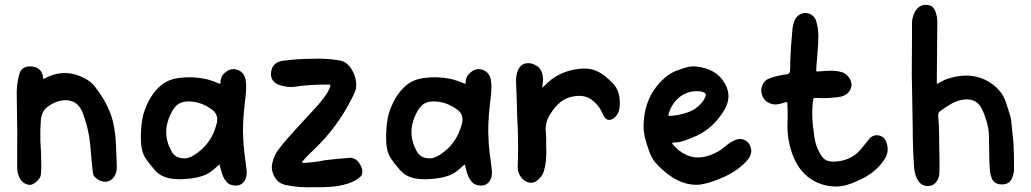

<svg xmlns="http://www.w3.org/2000/svg" viewBox="-20 -755 4316 804"><path d="M469 -63Q471 -30 454 -10Q433 13 404 3Q388 -2 375 -16Q371 -20 370 -27Q365 -56 358 -148Q352 -214 327 -281Q313 -318 285 -329.5Q257 -341 221 -330Q197 -322 176 -305Q154 -287 151 -252Q148 -210 149 -167Q153 -111 153 -55Q152 -35 151 -22Q149 -10 135.5 3Q122 16 109 19Q81 20 64 -6Q52 -29 52 -51Q52 -60 52 -150Q53 -182 51.5 -256Q50 -330 50 -369Q51 -409 60 -442Q69 -477 105 -477Q124 -477 136 -470Q158 -458 160 -431Q160 -421 168 -427Q262 -477 356 -414Q364 -408 376 -394Q431 -324 450 -257Q461 -218 465 -163Q467 -113 469 -63Z M1012 -48Q1017 -11 999 9Q985 24 962.5 22Q940 20 929 7Q914 -10 907 -37Q906 -42 899 -67Q879 -48 863.5 -36.5Q848 -25 830 -19Q804 -10 774 -7Q728 -2 697 -7Q654 -13 627 -44Q603 -72 591 -90Q579 -108 574 -131Q569 -153 570 -195Q572 -244 580 -275Q604 -357 657 -400Q687 -424 734 -429Q792 -436 851 -422Q876 -415 895 -406Q904 -401 903 -411Q904 -437 925 -453Q948 -472 976 -462Q1004 -451 1009 -418Q1014 -389 1006 -331Q994 -235 999 -166Q1000 -134 1012 -48ZM887 -236Q897 -274 869 -295Q825 -328 776 -330Q737 -332 717 -311Q706 -300 696 -280Q655 -199 698 -122Q714 -92 751 -92Q769 -91 792 -105Q865 -150 887 -236Z M1442 -94Q1466 -96 1482.5 -74.5Q1499 -53 1497 -33Q1497 -23 1490.5 -16.5Q1484 -10 1472 -2Q1445 15 1395 24Q1353 30 1292 29Q1226 31 1173 19Q1130 8 1119 -44Q1116 -60 1124 -86Q1131 -107 1142 -123Q1153 -139 1176 -166Q1199 -193 1243.5 -241Q1288 -289 1308 -311Q1341 -349 1353 -371Q1360 -383 1363 -393Q1366 -401 1357 -401Q1272 -401 1216 -392Q1182 -387 1144 -401Q1111 -417 1115 -453Q1121 -493 1161 -500Q1227 -509 1293 -509Q1343 -511 1396 -503Q1430 -499 1449 -470Q1478 -426 1470 -381Q1467 -370 1455 -346Q1393 -222 1295 -129Q1263 -99 1250 -83Q1245 -80 1245 -75Q1248 -72 1254 -73Q1298 -75 1340 -84Q1391 -90 1442 -94Z M2039 -48Q2044 -11 2026 9Q2012 24 1989.5 22Q1967 20 1956 7Q1941 -10 1934 -37Q1933 -42 1926 -67Q1906 -48 1890.5 -36.5Q1875 -25 1857 -19Q1831 -10 1801 -7Q1755 -2 1724 -7Q1681 -13 1654 -44Q1630 -72 1618 -90Q1606 -108 1601 -131Q1596 -153 1597 -195Q1599 -244 1607 -275Q1631 -357 1684 -400Q1714 -424 1761 -429Q1819 -436 1878 -422Q1903 -415 1922 -406Q1931 -401 1930 -411Q1931 -437 1952 -453Q1975 -472 2003 -462Q2031 -451 2036 -418Q2041 -389 2033 -331Q2021 -235 2026 -166Q2027 -134 2039 -48ZM1914 -236Q1924 -274 1896 -295Q1852 -328 1803 -330Q1764 -332 1744 -311Q1733 -300 1723 -280Q1682 -199 1725 -122Q1741 -92 1778 -92Q1796 -91 1819 -105Q1892 -150 1914 -236Z M2575 -336Q2577 -305 2571 -289Q2566 -273 2552 -261Q2522 -240 2506 -273Q2491 -312 2459 -336Q2430 -359 2385 -352Q2351 -347 2327 -327.5Q2303 -308 2283 -275Q2261 -241 2266 -198Q2268 -172 2267 -145Q2269 -113 2266 -80Q2263 -58 2258 -40Q2251 -14 2224 5Q2197 19 2170 -4Q2147 -26 2148 -58Q2151 -146 2148 -217Q2145 -274 2144 -331Q2140 -441 2141 -408Q2140 -437 2147 -456Q2158 -485 2181 -489.5Q2204 -494 2226 -480Q2254 -464 2254 -421Q2254 -419 2251 -387Q2271 -408 2290 -423Q2348 -465 2423 -468Q2480 -470 2529 -423Q2538 -414 2540 -412Q2572 -385 2575 -336Z M3125 -131Q3130 -106 3105 -79Q3063 -34 2993 -6Q2946 13 2912 18Q2877 22 2839 9Q2780 -12 2722 -77Q2704 -101 2696 -129Q2675 -184 2675 -226Q2676 -347 2756 -422Q2782 -447 2810 -458Q2839 -469 2858.5 -474Q2878 -479 2899 -476Q2981 -466 3015 -406Q3047 -351 3013 -294Q2967 -218 2896 -186Q2845 -163 2818 -159Q2819 -159 2800 -158Q2795 -157 2795 -156Q2794 -155 2797 -151Q2821 -121 2855 -106Q2907 -82 2972 -113Q2995 -123 3018 -143Q3036 -158 3051 -165Q3077 -179 3098.5 -168.5Q3120 -158 3125 -131ZM2784 -270Q2784 -270 2791 -270Q2813 -271 2843.5 -279.5Q2874 -288 2890 -299Q2925 -324 2935 -353Q2938 -363 2928 -368Q2917 -373 2901 -373Q2857 -374 2824.5 -347.5Q2792 -321 2779 -275Q2778 -270 2784 -270Z M3299 -107Q3274 -173 3278 -251Q3279 -284 3277 -322Q3277 -330 3269 -327Q3248 -321 3246 -320Q3219 -313 3196 -326Q3173 -339 3168 -370Q3166 -386 3175 -403Q3184 -420 3198 -425Q3231 -439 3276 -444Q3286 -446 3288 -456Q3290 -474 3289 -492Q3291 -560 3298 -628Q3299 -646 3307 -669Q3320 -698 3352 -701Q3385 -699 3397 -669Q3407 -639 3407 -602Q3407 -575 3402.5 -523.5Q3398 -472 3398 -467Q3397 -458 3398.5 -456.5Q3400 -455 3410 -456Q3442 -459 3462.5 -459Q3483 -459 3504 -453Q3521 -449 3533.5 -432.5Q3546 -416 3546 -399Q3543 -364 3505 -351Q3494 -348 3455 -345Q3434 -343 3395 -345Q3386 -346 3385 -337Q3378 -289 3384 -229Q3390 -174 3397 -150Q3404 -130 3411 -117Q3424 -92 3440 -84Q3456 -76 3485 -79Q3518 -82 3545 -97Q3562 -106 3574.5 -119Q3587 -132 3606 -156Q3625 -179 3620 -174Q3637 -192 3659.5 -188Q3682 -184 3691 -161Q3707 -121 3682 -85Q3644 -29 3574 1Q3546 14 3524.5 20Q3503 26 3480 26Q3415 25 3366 -12Q3321 -47 3299 -107Z M4224 -155Q4227 -100 4226 -44Q4226 -25 4215 -3Q4202 19 4171 17Q4145 16 4134 -6Q4128 -21 4126.5 -30.5Q4125 -40 4123 -76Q4122 -98 4121 -190Q4121 -209 4113 -241Q4104 -273 4094 -294Q4071 -348 4008 -337Q3985 -332 3964 -320.5Q3943 -309 3916 -289Q3907 -283 3909 -264Q3912 -239 3912.5 -190.5Q3913 -142 3913 -140Q3915 -71 3914 -34Q3914 -8 3898 10Q3884 26 3861.5 24Q3839 22 3827 5Q3812 -15 3808 -51Q3802 -136 3802 -221Q3798 -463 3798 -435Q3798 -521 3799 -607Q3799 -649 3799 -656Q3798 -680 3812 -707Q3833 -742 3872 -733Q3889 -728 3897 -707Q3905 -687 3905 -661Q3905 -649 3903 -429Q3903 -428 3903 -403Q3932 -420 3945 -424Q4062 -463 4144 -396Q4181 -366 4194 -321Q4200 -302 4207 -281Q4214 -260 4215 -243Q4220 -199 4224 -155Z"/></svg>

Font: LXGW WenKai & Jojoba
Style: Regular
Weight: 400
Designer: LXGW / Fontworks Inc.
Foundry: LXGW / Fontworks Inc.
Version: Version 1.501;January 22, 2025;FontCreator 15.0.0.2927 64-bi